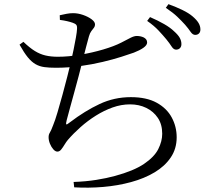

<svg xmlns="http://www.w3.org/2000/svg" viewBox="-20 -840 1040 907"><path d="M765.6 -654.5Q750.2 -673.1 729.1 -695.7Q708.1 -718.3 675.2 -741.2L688.7 -759.3Q726.4 -743 755.5 -726.2Q784.6 -709.5 802.5 -692Q821.5 -675.1 829.2 -661.1Q837 -647.1 837 -631.5Q837 -619.2 829.7 -612.2Q822.5 -605.3 811.4 -605.5Q800 -605.7 790.6 -620.4Q781.3 -635.1 765.6 -654.5ZM854.3 -723.2Q836.7 -742.6 817.1 -761.3Q797.4 -780.1 763.3 -803.1L775.8 -820.4Q813.7 -806.5 842.6 -792.3Q871.5 -778.2 889.5 -762.9Q909.3 -746 918 -731.3Q926.7 -716.6 926.7 -700.9Q926.7 -688.5 919.8 -681.8Q913 -675.2 902.1 -675.2Q890.1 -675.2 880.3 -689.7Q870.6 -704.2 854.3 -723.2ZM90.6 -642.4Q119.7 -614.5 144.2 -599.3Q168.7 -584.1 194.7 -578Q220.7 -571.9 253.3 -571.9Q303.6 -571.9 359.8 -581.5Q416 -591.1 467.4 -606.2Q518.9 -621.4 552.2 -638.4Q580.1 -653 597 -661.6Q614 -670.1 625.9 -670.1Q633.9 -670.1 642.4 -668.5Q651 -666.9 658.4 -663.4Q665.8 -659.9 670.4 -653.9Q675 -647.9 675 -639.2Q675 -626.5 657.1 -614Q639.1 -601.6 612.2 -591.3Q591.2 -583.7 553.1 -571.6Q515.1 -559.5 465.4 -547.6Q415.7 -535.7 358.8 -527.8Q301.8 -519.9 243.8 -519.9Q212.4 -519.9 189.6 -523Q166.9 -526 148.1 -536.7Q129.3 -547.4 111.5 -569.1Q93.7 -590.8 72.3 -629.1ZM263 -745.9 262.2 -768Q278.9 -771.9 294.6 -774.8Q310.4 -777.8 325.4 -777.8Q348.1 -777.8 372.2 -769.5Q396.3 -761.1 412.6 -749Q428.8 -736.9 428.8 -725Q428.8 -715.6 423.4 -708.6Q418 -701.7 411.4 -692.9Q404.7 -684.2 400.1 -668.1Q393.9 -646.1 386.4 -617.2Q378.9 -588.4 368.5 -546.5Q361.3 -517.9 351.5 -480.3Q341.7 -442.8 330.7 -403.4Q319.8 -364 310.5 -329.8Q301.2 -295.7 295.1 -272.6Q290.9 -256.3 292.9 -252.9Q294.9 -249.4 311 -262.7Q381.1 -316.1 450.4 -348.6Q519.7 -381.1 598 -381.1Q672.4 -381.1 720.2 -354.7Q768.1 -328.3 791.3 -285Q814.6 -241.7 814.6 -191.5Q814.6 -137.4 786.6 -96.1Q758.7 -54.8 710.2 -25.8Q661.6 3.2 599 20.2Q536.5 37.2 467.5 43.1Q398.6 48.9 330.5 44.9L327.7 19.6Q386.1 17.5 435 9.7Q483.9 1.9 522.9 -8.8Q611.8 -32.9 660.4 -65.8Q709 -98.7 727.6 -135.6Q746.3 -172.6 746.3 -208.2Q746.3 -252.2 725.7 -283Q705.1 -313.7 670.8 -330.4Q636.5 -347 594.5 -347Q552.9 -347 512 -332.4Q471.2 -317.8 432.8 -293.7Q394.4 -269.6 360.9 -239.9Q327.4 -210.1 300.5 -179Q293.4 -170.7 285.4 -157.5Q277.4 -144.2 269.3 -134Q261.2 -123.8 251.1 -123.8Q241.5 -123.8 231.9 -134.6Q222.3 -145.4 216 -161Q209.6 -176.5 209.6 -191.8Q209.6 -204.4 215.2 -213Q220.8 -221.6 231 -248.5Q240.2 -270.6 251.7 -309.4Q263.2 -348.3 275.4 -393Q287.6 -437.6 298 -478.6Q308.4 -519.5 314.6 -545.9Q321.6 -575.6 327.8 -606.4Q334 -637.3 338.7 -663.3Q343.3 -689.3 343.8 -702.5Q345 -717 340.3 -722.6Q335.6 -728.3 323.4 -732.5Q311.6 -736.6 296.9 -740Q282.2 -743.5 263 -745.9Z"/></svg>

Font: Noto Serif JP
Style: Regular
Weight: 200
Designer: Ryoko NISHIZUKA 西塚涼子 (kana & ideographs); Frank Grießhammer (Latin, Greek & Cyrillic); Wenlong ZHANG 张文龙 (bopomofo); San
Foundry: Adobe
Version: Version 2.001;hotconv 1.1.0;makeotfexe 2.6.0